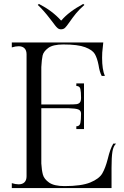

<svg xmlns="http://www.w3.org/2000/svg" viewBox="-20 -956 630 976"><path d="M570 -226Q556 -213 551.5 -185Q547 -157 547 -102V0H40V-25Q59 -19 75 -19Q94 -19 104.5 -29.5Q115 -40 115 -60V-680Q115 -700 104.5 -710.5Q94 -721 75 -721Q59 -721 40 -715V-740H505L502 -711Q499 -692 499 -662Q499 -603 513 -570H497Q486 -591 481 -625Q474 -661 462 -681.5Q450 -702 413 -716Q376 -730 302 -730Q249 -730 225 -712Q201 -694 196.5 -673.5Q192 -653 190 -615V-425H328Q357 -425 368.5 -426.5Q380 -428 386 -435Q392 -442 392 -459Q392 -489 388.5 -504Q385 -519 368 -519V-532H407V-300H368V-314Q385 -314 388.5 -330.5Q392 -347 392 -378Q392 -394 378.5 -399.5Q365 -405 328 -406H190V-125Q192 -91 198 -68.5Q204 -46 229.5 -28Q255 -10 308 -10Q394 -10 439 -28.5Q484 -47 500 -74.5Q516 -102 528 -149Q540 -200 556 -226ZM251 -839 234 -861Q202 -903 172 -931L178 -936Q246 -901 290 -852H292Q329 -896 403 -936L409 -931Q382 -907 366.5 -888Q351 -869 330 -839Q319 -823 311 -815Q303 -807 290 -807Q280 -807 273 -813Q266 -819 260 -827Q254 -835 251 -839Z"/></svg>

Font: Viaoda Libre
Style: Regular
Weight: 400
Designer: Gydient
Version: Version 2.000